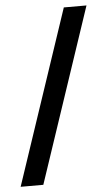

<svg xmlns="http://www.w3.org/2000/svg" viewBox="-52 -722 433 776"><g transform="rotate(-5 164.5 -333.5)"><path d="M92 20H0L237 -687H329Z"/></g></svg>

Font: UN Bangla
Style: Bold
Weight: 700
Designer: Desinged by Rajon, Unicode developed by Rashed (IMGN)
Version: Version 2.001;March 19, 2023;FontCreator 14.0.0.2901 64-bit